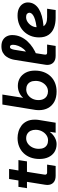

<svg xmlns="http://www.w3.org/2000/svg" viewBox="898 -1680 796 2631"><g transform="rotate(-90 1295.5 -365.0)"><path d="M201 0Q141 0 108.5 -30.5Q76 -61 76 -114Q76 -129 79 -145L158 -638H295L220 -167Q217 -151 217 -144Q217 -132 224.5 -124.5Q232 -117 244 -117H355L336 0ZM32 -393 50 -510H417L399 -393Z M636 13Q574 13 528 -16Q482 -45 457 -98Q432 -151 432 -221Q432 -288 452.5 -343.5Q473 -399 511.5 -439Q550 -479 603 -500.5Q656 -522 720 -522Q762 -522 806 -509.5Q850 -497 887.5 -469.5Q925 -442 948 -396.5Q971 -351 971 -284Q971 -269 970 -256.5Q969 -244 967 -232L929 0H792L804 -79H802Q770 -36 725.5 -11.5Q681 13 636 13ZM687 -104Q727 -104 759.5 -127Q792 -150 812 -189Q832 -228 832 -276Q832 -313 818.5 -341.5Q805 -370 779 -387Q753 -404 715 -404Q676 -404 643 -381Q610 -358 590.5 -318.5Q571 -279 571 -230Q571 -189 585 -161Q599 -133 625 -118.5Q651 -104 687 -104Z M1356 13Q1275 13 1218 -17.5Q1161 -48 1131 -102.5Q1101 -157 1101 -229Q1101 -240 1102 -252Q1103 -264 1104 -276L1178 -730H1315L1270 -446H1271Q1300 -480 1342.5 -499Q1385 -518 1434 -518Q1494 -518 1541 -490Q1588 -462 1615.5 -409.5Q1643 -357 1643 -284Q1643 -217 1622.5 -162.5Q1602 -108 1564 -68.5Q1526 -29 1473 -8Q1420 13 1356 13ZM1357 -105Q1398 -105 1430.5 -127.5Q1463 -150 1482.5 -188.5Q1502 -227 1502 -275Q1502 -317 1487.5 -345.5Q1473 -374 1447 -388.5Q1421 -403 1386 -403Q1346 -403 1312.5 -381Q1279 -359 1259 -321Q1239 -283 1239 -235Q1239 -194 1254.5 -164.5Q1270 -135 1297 -120Q1324 -105 1357 -105Z M1846 0Q1785 0 1753 -31.5Q1721 -63 1721 -115Q1721 -122 1722 -129.5Q1723 -137 1724 -145L1791 -565Q1794 -586 1804 -615.5Q1814 -645 1834.5 -674.5Q1855 -704 1889.5 -723.5Q1924 -743 1976 -743Q2030 -743 2064 -722Q2098 -701 2114 -667.5Q2130 -634 2130 -596Q2130 -535 2107 -482.5Q2084 -430 2044.5 -387Q2005 -344 1955.5 -312Q1906 -280 1854 -260L1865 -388Q1909 -404 1938 -438Q1967 -472 1982 -512Q1997 -552 1997 -583Q1997 -603 1990 -614.5Q1983 -626 1969 -626Q1951 -626 1942.5 -610Q1934 -594 1929 -568L1865 -168Q1864 -162 1863 -153Q1862 -144 1862 -139Q1862 -127 1869.5 -122Q1877 -117 1889 -117H2000L1981 0Z M2366 0Q2288 0 2227.5 -23.5Q2167 -47 2132.5 -97.5Q2098 -148 2098 -227Q2098 -292 2120.5 -346Q2143 -400 2183.5 -439.5Q2224 -479 2278.5 -500.5Q2333 -522 2397 -522Q2458 -522 2497.5 -502Q2537 -482 2557 -450Q2577 -418 2577 -382Q2577 -332 2553.5 -294.5Q2530 -257 2488.5 -231Q2447 -205 2391 -189.5Q2335 -174 2270 -168Q2263 -167 2259 -167Q2255 -167 2251 -167Q2266 -142 2296.5 -129.5Q2327 -117 2376 -117H2491L2473 0ZM2238 -262Q2240 -262 2242.5 -262Q2245 -262 2249 -263Q2306 -271 2342.5 -282.5Q2379 -294 2399.5 -307.5Q2420 -321 2428 -334.5Q2436 -348 2436 -360Q2436 -378 2421.5 -391.5Q2407 -405 2377 -405Q2340 -405 2308.5 -383.5Q2277 -362 2258 -329.5Q2239 -297 2238 -264Q2238 -263 2238 -263Q2238 -263 2238 -262Z"/></g></svg>

Font: MuseoModerno SemiBold
Style: Italic
Weight: 600
Italic angle: -9°
Designer: Pablo Cosgaya, Héctor Gatti, Marcela Romero, and the Authors of The MuseoModerno Project.
Foundry: Omnibus-Type Team
Version: Version 1.003